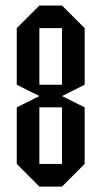

<svg xmlns="http://www.w3.org/2000/svg" viewBox="-20 -687 373 707"><path d="M208.3 0H125L41.7 -83.3V-291.7L125 -333.3L41.7 -375V-583.3L125 -666.7H208.3L291.7 -583.3V-375L208.3 -333.3L291.7 -291.7V-83.3ZM125 -375H208.3V-583.3H125ZM125 -83.3H208.3V-291.7H125Z"/></svg>

Font: Yulong
Style: Regular
Weight: 400
Designer: GGBotNet
Foundry: f0n7.com
Version: 1.00